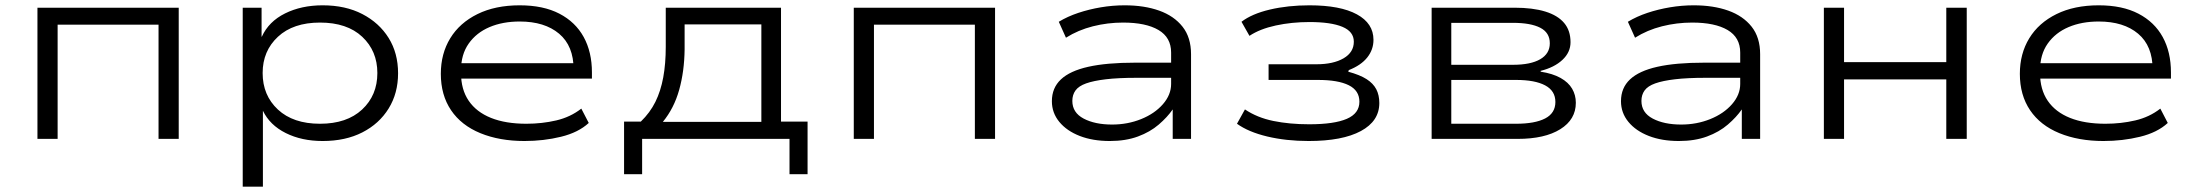

<svg xmlns="http://www.w3.org/2000/svg" viewBox="-20 -523 8270 723"><path d="M121 0V-494H653V0H577V-430H197V0Z M894 180V-494H965V-385H966Q992 -442 1053.5 -472.5Q1115 -503 1195 -503Q1281 -503 1344.5 -470Q1408 -437 1443.5 -380Q1479 -323 1479 -247Q1479 -172 1443.5 -114.5Q1408 -57 1344.5 -24.5Q1281 8 1195 8Q1116 8 1056 -22Q996 -52 970 -106V180ZM1185 -57Q1286 -57 1343.5 -110.5Q1401 -164 1401 -248Q1401 -331 1344 -384.5Q1287 -438 1185 -438Q1084 -438 1026.5 -384.5Q969 -331 969 -248Q969 -164 1026.5 -110.5Q1084 -57 1185 -57Z M1955 8Q1861 8 1789 -21.5Q1717 -51 1678.5 -108Q1640 -165 1640 -245Q1640 -321 1675.5 -379Q1711 -437 1778 -470Q1845 -503 1937 -503Q2026 -503 2086.5 -471.5Q2147 -440 2178 -383.5Q2209 -327 2209 -250V-227H1693V-285H2166L2140 -262Q2140 -350 2085.5 -396Q2031 -442 1937 -442Q1873 -442 1823.5 -421Q1774 -400 1745 -359Q1716 -318 1716 -258V-248Q1716 -186 1745 -143.5Q1774 -101 1829 -79Q1884 -57 1962 -57Q2021 -57 2074.5 -69.5Q2128 -82 2169 -114L2197 -60Q2158 -24 2092.5 -8Q2027 8 1955 8Z M2330 133V-65H2393Q2428 -99 2448 -139.5Q2468 -180 2477.5 -231.5Q2487 -283 2487 -347V-494H2921V-65H3021V133H2953V0H2398V133ZM2476 -64H2847V-431H2558V-337Q2557 -254 2537.5 -184.5Q2518 -115 2476 -64Z M3195 0V-494H3727V0H3651V-430H3271V0Z M4159 8Q4095 8 4046 -11Q3997 -30 3969 -64Q3941 -98 3941 -142Q3941 -192 3975 -224Q4009 -256 4078 -271.5Q4147 -287 4254 -287H4406V-230H4259Q4191 -230 4144.5 -224.5Q4098 -219 4070 -209Q4042 -199 4030 -182.5Q4018 -166 4018 -143Q4018 -99 4060.5 -76.5Q4103 -54 4168 -54Q4226 -54 4277 -74.5Q4328 -95 4359 -130.5Q4390 -166 4390 -207V-325Q4390 -382 4342.5 -410Q4295 -438 4209 -438Q4151 -438 4095.5 -424Q4040 -410 3994 -381L3967 -441Q4000 -461 4040.5 -474.5Q4081 -488 4125.5 -495.5Q4170 -503 4215 -503Q4289 -503 4345 -483Q4401 -463 4433 -422.5Q4465 -382 4465 -319V0H4396V-110V-111Q4376 -82 4343.5 -54Q4311 -26 4265 -9Q4219 8 4159 8Z M4908 8Q4823 8 4752 -9Q4681 -26 4638 -57L4668 -111Q4714 -80 4775 -67.5Q4836 -55 4910 -55Q5004 -55 5051.5 -75.5Q5099 -96 5099 -140Q5099 -182 5059 -202Q5019 -222 4943 -222H4757V-281H4937Q5001 -281 5039.5 -303.5Q5078 -326 5078 -366Q5078 -404 5035 -422Q4992 -440 4911 -440Q4844 -440 4784 -427Q4724 -414 4685 -388L4655 -441Q4694 -471 4762 -487Q4830 -503 4911 -503Q5027 -503 5089.5 -469Q5152 -435 5152 -373Q5152 -336 5128.5 -306.5Q5105 -277 5059 -259L5057 -253Q5101 -241 5126 -225Q5151 -209 5162.5 -187Q5174 -165 5174 -135Q5174 -67 5104.5 -29.5Q5035 8 4908 8Z M5371 0V-494H5683Q5752 -494 5799 -479.5Q5846 -465 5870 -436.5Q5894 -408 5894 -364Q5894 -326 5863.5 -297.5Q5833 -269 5781 -256L5782 -253Q5827 -246 5856.5 -229.5Q5886 -213 5900 -189Q5914 -165 5914 -136Q5914 -73 5855.5 -36.5Q5797 0 5695 0ZM5445 -57H5689Q5760 -57 5798.5 -77Q5837 -97 5837 -139Q5837 -181 5798.5 -201.5Q5760 -222 5689 -222H5445ZM5445 -279H5677Q5744 -279 5780 -300Q5816 -321 5816 -360Q5816 -400 5780 -418.5Q5744 -437 5677 -437H5445Z M6302 8Q6238 8 6189 -11Q6140 -30 6112 -64Q6084 -98 6084 -142Q6084 -192 6118 -224Q6152 -256 6221 -271.5Q6290 -287 6397 -287H6549V-230H6402Q6334 -230 6287.5 -224.5Q6241 -219 6213 -209Q6185 -199 6173 -182.5Q6161 -166 6161 -143Q6161 -99 6203.5 -76.5Q6246 -54 6311 -54Q6369 -54 6420 -74.5Q6471 -95 6502 -130.5Q6533 -166 6533 -207V-325Q6533 -382 6485.5 -410Q6438 -438 6352 -438Q6294 -438 6238.5 -424Q6183 -410 6137 -381L6110 -441Q6143 -461 6183.5 -474.5Q6224 -488 6268.5 -495.5Q6313 -503 6358 -503Q6432 -503 6488 -483Q6544 -463 6576 -422.5Q6608 -382 6608 -319V0H6539V-110V-111Q6519 -82 6486.5 -54Q6454 -26 6408 -9Q6362 8 6302 8Z M6848 0V-494H6924V-289H7309V-494H7386V0H7309V-224H6924V0Z M7901 8Q7807 8 7735 -21.5Q7663 -51 7624.5 -108Q7586 -165 7586 -245Q7586 -321 7621.5 -379Q7657 -437 7724 -470Q7791 -503 7883 -503Q7972 -503 8032.5 -471.5Q8093 -440 8124 -383.5Q8155 -327 8155 -250V-227H7639V-285H8112L8086 -262Q8086 -350 8031.5 -396Q7977 -442 7883 -442Q7819 -442 7769.5 -421Q7720 -400 7691 -359Q7662 -318 7662 -258V-248Q7662 -186 7691 -143.5Q7720 -101 7775 -79Q7830 -57 7908 -57Q7967 -57 8020.5 -69.5Q8074 -82 8115 -114L8143 -60Q8104 -24 8038.5 -8Q7973 8 7901 8Z"/></svg>

Font: Nunito Sans 7pt Expanded Light
Style: Regular
Weight: 300
Width: 7
Designer: Vernon Adams
Foundry: Vernon Adams
Version: Version 3.101;gftools[0.9.27]